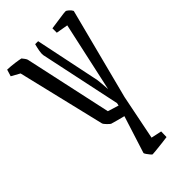

<svg xmlns="http://www.w3.org/2000/svg" viewBox="-271 -681 960 960"><g transform="rotate(-45 208.5 -201.0)"><path d="M164 -49Q160 -51 147.5 -63.5Q135 -76 133 -83L22 -547L-23 -572L-12 -608Q15 -607 40 -603.5Q65 -600 78 -597Q83 -591 88.5 -583.5Q94 -576 96 -570L197 -105L255 -87L258 -101L167 -531Q165 -542 168.5 -561.5Q172 -581 177 -599H198L270 -252Q271 -247 272.5 -228Q274 -209 276 -182L357 -552L294 -563V-594Q332 -599 361 -603.5Q390 -608 400 -608Q406 -608 416.5 -598.5Q427 -589 431 -580L306 -96L258 143L314 155L313 194Q298 196 273.5 199Q249 202 228 204Q207 206 203 206Q201 206 194 198Q187 190 181 181Q175 172 175 169L238 -29Q222 -33 197.5 -39.5Q173 -46 164 -49Z"/></g></svg>

Font: Grenze Gotisch Light
Style: Regular
Weight: 300
Designer: Renata Polastri
Foundry: Omnibus-Type
Version: Version 1.001